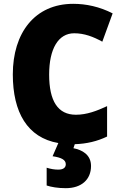

<svg xmlns="http://www.w3.org/2000/svg" viewBox="-20 -744 637 1004"><path d="M456 124C456 65 410 40 364 31L371 10C433 8 488 -5 540 -30V-189C486 -164 434 -144 377 -144C283 -144 237 -215 237 -354C237 -489 285 -570 368 -570C421 -570 468 -552 515 -526L569 -674C501 -709 430 -724 363 -724C162 -724 47 -572 47 -355C47 -157 123 -24 285 4L255 73C302 80 324 92 324 115C324 133 310 143 285 143C266 143 246 140 224 133V226C248 234 283 240 324 240C406 240 456 195 456 124Z"/></svg>

Font: Noto Sans Thai Looped SemiCondensed Black
Style: Regular
Weight: 900
Width: 4
Designer: Sasikarn Vongin, Ben Mitchell
Foundry: The Fontpad Ltd
Version: Version 1.001